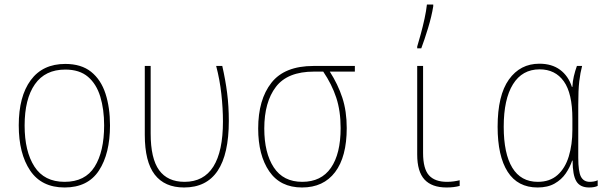

<svg xmlns="http://www.w3.org/2000/svg" viewBox="-20 -820 2690 850"><path d="M266 10Q164 10 113.5 -65Q63 -140 63 -265Q63 -393 116 -465Q169 -537 269 -537Q340 -537 383.5 -502Q427 -467 447 -405.5Q467 -344 467 -265Q467 -140 418 -65Q369 10 266 10ZM266 -15Q357 -15 399 -82Q441 -149 441 -265Q441 -336 424 -392Q407 -448 369.5 -480Q332 -512 269 -512Q180 -512 134.5 -447Q89 -382 89 -264Q89 -150 132.5 -82.5Q176 -15 266 -15Z M795 10Q709 10 665 -47Q621 -104 621 -223V-528H647V-229Q647 -118 684.5 -66.5Q722 -15 797 -15Q882 -15 924.5 -82.5Q967 -150 967 -282Q967 -340 960 -403.5Q953 -467 937 -528H964Q978 -467 985.5 -408.5Q993 -350 993 -285Q993 10 795 10Z M1317 10Q1221 10 1172 -61.5Q1123 -133 1123 -251Q1123 -379 1181.5 -453.5Q1240 -528 1368 -528H1551V-503H1440Q1476 -447 1495.5 -387.5Q1515 -328 1515 -253Q1515 -126 1463.5 -58Q1412 10 1317 10ZM1318 -15Q1402 -15 1445 -77Q1488 -139 1488 -253Q1488 -329 1468.5 -388Q1449 -447 1411 -503H1370Q1253 -503 1201.5 -435.5Q1150 -368 1150 -251Q1150 -143 1192 -79Q1234 -15 1318 -15Z M1957 10Q1892 10 1859.5 -25Q1827 -60 1827 -136V-528H1853V-143Q1853 -73 1879 -44Q1905 -15 1959 -15Q1974 -15 1988.5 -17Q2003 -19 2015 -22V3Q1990 10 1957 10ZM1827 -614Q1834 -637 1843 -670Q1852 -703 1859.5 -737.5Q1867 -772 1870 -800H1898V-792Q1891 -748 1875 -695.5Q1859 -643 1845 -606H1827Z M2360 10Q2272 10 2227.5 -59.5Q2183 -129 2183 -259Q2183 -398 2233 -468Q2283 -538 2368 -538Q2423 -538 2459.5 -511Q2496 -484 2512 -435H2514Q2515 -459 2520.5 -482.5Q2526 -506 2534 -528H2557Q2549 -498 2544.5 -460Q2540 -422 2540 -355V-122Q2540 -60 2552 -37.5Q2564 -15 2591 -15Q2599 -15 2608.5 -16.5Q2618 -18 2626 -22V3Q2612 10 2588 10Q2548 10 2531.5 -17.5Q2515 -45 2515 -109H2513Q2503 -79 2484.5 -52Q2466 -25 2435.5 -7.5Q2405 10 2360 10ZM2361 -15Q2414 -15 2448 -45Q2482 -75 2498 -127.5Q2514 -180 2514 -245V-294Q2514 -407 2476 -460Q2438 -513 2369 -513Q2292 -513 2251 -447Q2210 -381 2210 -259Q2210 -140 2248 -77.5Q2286 -15 2361 -15Z"/></svg>

Font: Noto Sans Mono Condensed Thin
Style: Regular
Weight: 100
Width: 3
Designer: Monotype Design Team
Foundry: Monotype Imaging Inc.
Version: Version 2.014; ttfautohint (v1.8.4.7-5d5b)